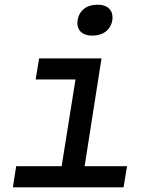

<svg xmlns="http://www.w3.org/2000/svg" viewBox="-20 -799 640 819"><path d="M374 -647C420 -647 452 -672 459 -712C465 -754 441 -779 395 -779C350 -779 317 -754 311 -712C305 -672 329 -647 374 -647ZM35 0H507L522 -90H341L413 -550H147L132 -460H302L243 -90H49Z"/></svg>

Font: JetBrains Mono Medium
Style: Italic
Weight: 436
Italic angle: -9°
Monospace: yes
Designer: Philipp Nurullin, Konstantin Bulenkov
Foundry: JetBrains
Version: Version 2.305